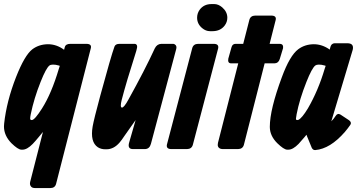

<svg xmlns="http://www.w3.org/2000/svg" viewBox="-35 -747 1789 962"><path d="M180.2 -85.9 159.2 -60.5Q141.6 -39.1 128.9 -25.9Q100.6 2.9 78.1 2.9H71.3Q54.7 2 22.5 -29.3Q-15.1 -67.4 -15.1 -113.3Q-15.1 -119.1 -14.2 -127.9Q-2 -239.7 45.4 -360.8Q88.4 -470.2 127 -500Q160.2 -524.9 205.1 -525.4Q248.5 -525.4 286.1 -497.6L289.6 -510.7Q293.9 -527.3 317.4 -527.3H398.4Q425.8 -526.9 419.9 -504.9L246.1 173.8Q240.7 195.3 216.8 195.3H141.6Q128.4 195.3 122.1 189.5Q112.3 179.7 116.2 164.1ZM264.6 -417Q262.7 -417.5 260.7 -418.5Q242.7 -423.8 230.5 -423.3Q219.2 -423.3 212.9 -418.9Q195.8 -405.8 168.5 -336.9Q135.3 -253.9 119.1 -174.8Q116.2 -161.1 116.2 -152.8Q116.2 -145.5 124.5 -145.5Q138.7 -145.5 175.8 -204.1Q223.1 -278.8 259.8 -402.3Z M644.5 -145.5 587.4 -64.5Q575.7 -46.4 564.5 -33.2Q535.2 1 498.5 1H492.7Q471.2 1 455.1 -9.3Q416 -35.6 429.2 -113.3Q435.5 -149.4 467.3 -267.1Q521 -465.3 538.6 -513.7Q543.5 -526.9 563 -527.3H639.2Q648.4 -527.3 651.4 -518.6Q653.8 -510.7 647.9 -492.2Q596.2 -330.1 574.7 -246.1Q570.3 -228.5 570.3 -218.8Q570.3 -208 576.2 -208Q586.4 -208 607.9 -247.1Q690.9 -396.5 740.7 -504.9Q751.5 -526.4 772.9 -527.3H832.5Q836.4 -527.3 840.3 -524.9Q852.1 -518.1 848.1 -502L721.2 -26.4Q714.4 -1 691.9 0H631.3Q601.6 0 612.8 -35.2Z M957.5 -527.3H1036.6Q1062.5 -526.9 1058.1 -504.9L931.2 -21.5Q925.3 -0.5 901.9 0H822.8Q796.9 -0.5 801.3 -22.5L928.2 -505.9Q934.1 -526.9 957.5 -527.3ZM952.6 -658.2Q952.6 -679.7 964.8 -697.3Q985.8 -726.6 1024.9 -726.6H1038.6Q1059.1 -726.6 1078.1 -710.4Q1104 -688 1104 -658.2Q1104 -636.7 1090.8 -619.1Q1069.3 -590.8 1029.8 -590.8H1017.1Q996.1 -590.8 978 -606Q952.6 -627 952.6 -658.2Z M1315.9 -527.3H1368.7Q1385.7 -525.9 1383.3 -505.9L1366.7 -451.2Q1359.9 -430.2 1341.3 -429.7H1291L1187 -21.5Q1181.2 -0.5 1157.7 0H1082.5Q1076.2 0 1070.8 -1.5Q1051.8 -7.8 1057.1 -31.2L1158.7 -429.7H1121.6Q1105 -430.7 1108.9 -453.1L1124.5 -508.8Q1126 -512.7 1127.4 -516.6Q1132.8 -527.3 1146 -527.3H1183.6L1214.4 -647.5Q1220.2 -668.5 1243.7 -668.9H1324.7Q1351.6 -668.5 1346.2 -646.5Z M1502 -67.4H1502.4L1500.5 -71.8L1491.2 -60.5Q1473.6 -39.6 1460.9 -25.9Q1432.6 2.9 1410.2 2.9H1403.3Q1386.7 2 1354.5 -29.3Q1316.9 -66.4 1316.9 -111.3Q1316.9 -198.2 1377.4 -360.8Q1417 -468.3 1459 -500Q1492.2 -524.9 1537.1 -525.4Q1579.1 -525.4 1617.2 -498.5L1619.1 -506.8Q1622.1 -518.6 1625.5 -522.5Q1632.8 -530.3 1642.6 -530.3H1705.1Q1739.7 -530.3 1732.4 -498L1625 -139.2Q1638.7 -152.8 1646.5 -166Q1656.2 -181.6 1670.9 -172.9L1713.9 -144.5Q1728 -133.8 1720.7 -122.1Q1707.5 -103 1692.9 -85.9Q1619.6 -1.5 1544.9 4.9Q1533.7 5.9 1527.3 -5.9ZM1596.7 -417Q1594.7 -417.5 1592.8 -418.5Q1574.7 -423.8 1562.5 -423.3Q1551.3 -423.3 1544.9 -418.9Q1527.8 -405.8 1500.5 -336.9Q1465.3 -248.5 1451.2 -174.8Q1448.2 -158.2 1447.8 -152.8Q1447.8 -145.5 1453.6 -145.5Q1457 -145.5 1460 -146.5Q1478 -154.8 1507.8 -204.1Q1559.6 -293.5 1591.8 -402.3Z"/></svg>

Font: Allan
Style: Bold
Weight: 700
Version: Version 1.005